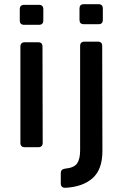

<svg xmlns="http://www.w3.org/2000/svg" viewBox="-20 -700 583 913"><path d="M95 -582Q74 -582 74 -603V-656Q74 -677 95 -677H165Q186 -677 186 -656V-603Q186 -582 165 -582ZM98 0Q77 0 77 -21V-478Q77 -499 98 -499H162Q182 -499 182 -478L183 -21Q183 0 162 0ZM378 -585Q358 -585 358 -606V-659Q358 -680 378 -680H449Q469 -680 469 -659V-606Q469 -585 449 -585ZM290 193Q269 193 269 172V123Q269 105 289 102Q333 98 347 76.5Q361 55 361 16V-481Q361 -502 382 -502H445Q466 -502 466 -481L467 18Q467 106 420 147.5Q373 189 290 193Z"/></svg>

Font: Pitagon Sans Medium
Style: Regular
Weight: 500
Designer: Travis Tran
Foundry: Pitagon
Version: Version 1.001; ttfautohint (v1.8.4.7-5d5b);gftools[0.9.26]